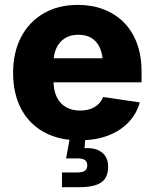

<svg xmlns="http://www.w3.org/2000/svg" viewBox="-20 -570 638 794"><path d="M308.1 10.3Q223.6 10.3 161.9 -23.7Q100.1 -57.6 67.1 -120.4Q34.2 -183.1 34.2 -269.5Q34.2 -353 67.1 -416.3Q100.1 -479.5 160.4 -514.6Q220.7 -549.8 302.2 -549.8Q359.9 -549.8 408 -531.5Q456.1 -513.2 491.5 -478Q526.9 -442.9 546.1 -391.4Q565.4 -339.8 565.4 -272.9V-229.5H93.8V-329.1H484.4L405.3 -305.7Q405.3 -343.3 393.8 -370.4Q382.3 -397.5 359.9 -411.9Q337.4 -426.3 304.2 -426.3Q271 -426.3 248 -411.6Q225.1 -397 213.1 -370.8Q201.2 -344.7 201.2 -309.1V-237.3Q201.2 -196.3 214.8 -168.5Q228.5 -140.6 253.4 -126.7Q278.3 -112.8 311.5 -112.8Q335 -112.8 353.8 -119.4Q372.6 -126 386 -138.4Q399.4 -150.9 406.2 -168.9L558.1 -146.5Q544.9 -99.1 511 -63.7Q477.1 -28.3 425.8 -9Q374.5 10.3 308.1 10.3ZM236.3 204.1V143.1H299.3Q321.3 143.1 331.1 136Q340.8 128.9 340.8 113.8Q340.8 98.6 331.1 91.8Q321.3 85 299.3 85H253.4L272.5 -20.5H333V0L329.6 43Q375 39.6 401.1 60.1Q427.2 80.6 427.2 118.7Q427.2 164.6 398.7 184.3Q370.1 204.1 308.6 204.1Z"/></svg>

Font: Inter 16pt ExtraBold
Style: Regular
Weight: 800
Version: Version 4.001;git-66647c0bb